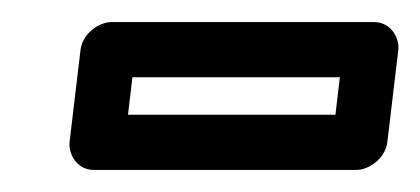

<svg xmlns="http://www.w3.org/2000/svg" viewBox="-20 -339 381 174"><path d="M96 -235 100 -269H288L284 -235ZM43 -210C42 -199 50 -185 65 -185H303C314 -185 329 -195 331 -210L341 -294C342 -305 334 -319 319 -319H81C70 -319 55 -309 53 -294Z"/></svg>

Font: Falling Sky
Style: OuObl
Weight: 400
Designer: Paul D. Hunt
Foundry: Adobe Systems Incorporated
Version: Version 1.02